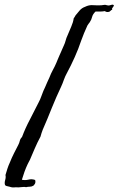

<svg xmlns="http://www.w3.org/2000/svg" viewBox="-56 -771 515 835"><path d="M432.6 -728.5Q428.7 -728.5 425.8 -725.1Q423.8 -722.7 418.9 -719.7Q406.2 -716.8 400.4 -722.7Q388.2 -720.7 378.4 -720.7H359.4Q347.7 -709.5 344.7 -697.8Q341.8 -685.1 334 -673.8L329.1 -667.5Q327.1 -665 324.2 -660.2Q308.6 -626.5 296.9 -593.8Q285.2 -558.6 269 -522.5Q252.9 -486.3 234.4 -452.1Q227.5 -439.9 221.7 -423.8Q216.8 -409.2 210 -394.5Q188.5 -349.1 169.4 -301.8Q160.2 -277.8 150.1 -254.2Q140.1 -230.5 129.9 -207Q127 -199.2 124.5 -191.9Q122.1 -184.6 120.1 -176.8Q106.4 -151.4 95.7 -126.5Q85 -101.6 74.2 -76.2Q71.8 -70.8 69.3 -66.9Q66.9 -63 64.5 -57.6Q56.6 -41 50.3 -23.4Q43.9 -5.9 39.1 10.7Q53.2 13.7 67.4 10.3Q82 6.3 96.7 11.7Q98.6 16.6 97.7 22.9Q96.7 29.3 89.8 36.1Q82 41 73.7 41Q64.9 41 57.6 43Q50.3 41 40.5 42.5Q31.2 43.9 23.4 43.9Q10.7 43 6.8 43.9Q3.4 44.4 -2 43.9Q-3.9 43.9 -7.8 43Q-9.3 42.5 -11 42Q-12.7 41.5 -14.6 41Q-21 39.1 -26.9 38.1Q-31.7 37.6 -34.2 33.2Q-37.1 24.9 -33.7 12.7Q-29.8 0 -32.2 -9.8Q-28.3 -23.4 -23.9 -37.1Q-19.5 -50.8 -12.7 -65.4Q-4.9 -85 4.9 -104.5Q14.6 -124 23.4 -140.6Q25.9 -145.5 27.6 -150.1Q29.3 -154.8 30.3 -159.2Q32.7 -168.5 40 -175.8Q53.7 -212.9 74.2 -251.5Q94.7 -290.5 112.3 -326.2Q119.1 -338.9 123.5 -351.6Q126 -357.9 128.2 -364Q130.4 -370.1 132.8 -376Q134.3 -378.4 136.2 -383.3Q138.2 -388.2 139.6 -390.6Q144.5 -402.3 148.9 -412.1Q153.3 -421.9 159.2 -434.6Q162.1 -442.4 165.5 -450Q168.9 -457.5 172.9 -464.8Q182.6 -482.4 189 -497.6Q192.4 -505.9 195.8 -514.2Q199.2 -522.5 203.1 -531.2Q205.6 -536.6 208 -542Q210.4 -547.4 212.4 -552.2Q214.8 -557.6 217 -562.7Q219.2 -567.9 221.7 -573.2Q226.6 -583.5 229.5 -594.7Q232.4 -606 237.3 -616.2Q245.6 -636.7 253.9 -655.3Q262.2 -674.3 264.6 -691.4Q266.6 -693.4 269 -697.8Q271.5 -702.1 272.5 -704.1Q281.2 -714.8 290.5 -725.6Q299.8 -736.3 313.5 -741.2Q331.1 -750 348.1 -748.5Q356.4 -748 365.5 -747.8Q374.5 -747.6 383.8 -748Q386.7 -748 391.6 -749Q396.5 -750 399.4 -750Q404.3 -750 407.7 -748.5Q411.6 -747.1 415 -747.1Q420.4 -747.1 426.8 -749.5Q433.1 -752 436.5 -750Q440.9 -748 438.2 -744.1Q435.5 -740.2 432.6 -736.1Q429.7 -731.9 432.6 -728.5Z"/></svg>

Font: Freehand
Style: Regular
Weight: 400
Designer: Danh Hong
Version: Version 8.001; ttfautohint (v1.8.3)